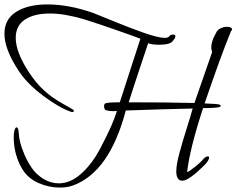

<svg xmlns="http://www.w3.org/2000/svg" viewBox="-26 -708 1068 867"><path d="M36 -89Q36 -100 37.5 -110Q39 -120 42 -126.5Q45 -133 49 -133Q57 -133 59 -105Q59 -91 65 -66Q71 -41 85 -8.5Q99 24 119 52.5Q139 81 171.5 100.5Q204 120 241 120Q248 120 254 119Q301 114 346.5 71Q392 28 424.5 -33.5Q457 -95 475 -136Q493 -177 502 -207Q501 -207 495.5 -206.5Q490 -206 485 -206Q470 -206 453 -210Q444 -214 444 -228Q444 -242 453 -242L463 -244Q473 -246 515 -246Q527 -283 562.5 -393Q598 -503 608 -533Q587 -542 484 -577.5Q381 -613 350 -622Q309 -634 271 -640.5Q233 -647 199 -647Q128 -647 86.5 -619.5Q45 -592 45 -537Q45 -475 101 -387Q136 -333 172.5 -300Q209 -267 253.5 -242Q298 -217 301 -215Q309 -210 307 -205Q305 -200 295 -203Q244 -220 171 -274Q98 -328 59 -387Q-6 -485 -6 -556Q-6 -621 47 -654.5Q100 -688 188 -688Q286 -688 396 -649Q410 -644 485 -613Q560 -582 624.5 -559.5Q689 -537 718 -537Q726 -537 731 -539Q736 -541 738 -544Q744 -552 755 -552Q766 -552 766 -544Q766 -539 762.5 -533.5Q759 -528 752 -520Q738 -506 694 -506Q657 -506 643 -513Q636 -493 617.5 -436.5Q599 -380 582 -329.5Q565 -279 555 -246Q735 -246 852 -243L932 -473Q931 -476 930 -479.5Q929 -483 928.5 -487Q928 -491 928 -494Q928 -504 931 -516Q934 -528 937.5 -535.5Q941 -543 945 -550.5Q949 -558 949 -558Q954 -572 969 -579.5Q984 -587 999 -587Q1006 -587 1011 -585.5Q1016 -584 1019 -581.5Q1022 -579 1022 -576Q1022 -572 1017 -567Q969 -450 898 -241Q953 -239 965 -236Q971 -233 971 -230Q971 -226 962 -224Q953 -222 937 -221Q921 -220 912 -220Q903 -220 891 -220Q830 -33 819 69Q825 69 854.5 45.5Q884 22 894 8Q905 -2 913 -2Q918 -2 918 4Q918 18 892 43Q825 108 798 108Q770 108 770 66Q770 36 784 -16Q798 -68 817.5 -129.5Q837 -191 844 -218Q708 -215 542 -209Q469 68 305 129Q279 139 244 139Q194 139 147 118Q100 97 75 56Q36 -9 36 -89Z"/></svg>

Font: Bilbo Swash Caps
Style: Regular
Weight: 400
Designer: Robert E. Leuschke
Foundry: Robert E. Leuschke
Version: Version 1.002